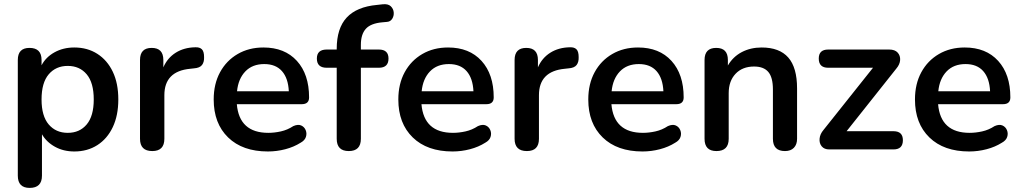

<svg xmlns="http://www.w3.org/2000/svg" viewBox="-20 -730 4991 938"><path d="M311 -81Q369 -81 403.5 -122Q438 -163 438 -244Q438 -326 403.5 -367Q369 -408 311 -408Q253 -408 218 -367Q183 -326 183 -244Q183 -163 218 -122Q253 -81 311 -81ZM125 188Q67 188 67 128V-437Q67 -496 124 -496Q183 -496 183 -437V-411Q204 -451 246.5 -474.5Q289 -498 343 -498Q407 -498 455.5 -467Q504 -436 531 -379.5Q558 -323 558 -244Q558 -166 531 -109Q504 -52 455.5 -21Q407 10 343 10Q290 10 248.5 -13Q207 -36 185 -74V128Q185 188 125 188Z M724 8Q664 8 664 -52V-437Q664 -496 721 -496Q778 -496 778 -437V-401Q798 -447 838.5 -472.5Q879 -498 934 -499Q955 -500 966 -489.5Q977 -479 977 -451Q978 -427 967 -412.5Q956 -398 927 -396L909 -394Q783 -382 783 -265V-52Q783 8 724 8Z M1289 10Q1165 10 1094.5 -58.5Q1024 -127 1024 -244Q1024 -320 1055 -377Q1086 -434 1141 -466Q1196 -498 1267 -498Q1371 -498 1430.5 -432.5Q1490 -367 1490 -254Q1490 -221 1454 -221H1137Q1149 -81 1291 -81Q1320 -81 1352 -88Q1384 -95 1413 -114Q1436 -124 1451.5 -117Q1467 -110 1473.5 -94Q1480 -78 1474.5 -61Q1469 -44 1449 -33Q1416 -12 1374 -1Q1332 10 1289 10ZM1138 -284H1391Q1388 -348 1357.5 -382.5Q1327 -417 1271 -417Q1213 -417 1178.5 -381Q1144 -345 1138 -284Z M1684 8Q1625 8 1625 -52V-399H1576Q1528 -399 1528 -444Q1528 -488 1576 -488H1625V-491Q1625 -592 1674 -644.5Q1723 -697 1822 -706L1849 -709Q1876 -712 1889 -699.5Q1902 -687 1903.5 -669.5Q1905 -652 1896 -638Q1887 -624 1870 -623L1848 -621Q1791 -616 1767 -589Q1743 -562 1743 -511V-488H1831Q1878 -488 1878 -444Q1878 -399 1831 -399H1743V-52Q1743 8 1684 8Z M2191 10Q2067 10 1996.5 -58.5Q1926 -127 1926 -244Q1926 -320 1957 -377Q1988 -434 2043 -466Q2098 -498 2169 -498Q2273 -498 2332.5 -432.5Q2392 -367 2392 -254Q2392 -221 2356 -221H2039Q2051 -81 2193 -81Q2222 -81 2254 -88Q2286 -95 2315 -114Q2338 -124 2353.5 -117Q2369 -110 2375.5 -94Q2382 -78 2376.5 -61Q2371 -44 2351 -33Q2318 -12 2276 -1Q2234 10 2191 10ZM2040 -284H2293Q2290 -348 2259.5 -382.5Q2229 -417 2173 -417Q2115 -417 2080.5 -381Q2046 -345 2040 -284Z M2554 8Q2494 8 2494 -52V-437Q2494 -496 2551 -496Q2608 -496 2608 -437V-401Q2628 -447 2668.5 -472.5Q2709 -498 2764 -499Q2785 -500 2796 -489.5Q2807 -479 2807 -451Q2808 -427 2797 -412.5Q2786 -398 2757 -396L2739 -394Q2613 -382 2613 -265V-52Q2613 8 2554 8Z M3119 10Q2995 10 2924.5 -58.5Q2854 -127 2854 -244Q2854 -320 2885 -377Q2916 -434 2971 -466Q3026 -498 3097 -498Q3201 -498 3260.5 -432.5Q3320 -367 3320 -254Q3320 -221 3284 -221H2967Q2979 -81 3121 -81Q3150 -81 3182 -88Q3214 -95 3243 -114Q3266 -124 3281.5 -117Q3297 -110 3303.5 -94Q3310 -78 3304.5 -61Q3299 -44 3279 -33Q3246 -12 3204 -1Q3162 10 3119 10ZM2968 -284H3221Q3218 -348 3187.5 -382.5Q3157 -417 3101 -417Q3043 -417 3008.5 -381Q2974 -345 2968 -284Z M3480 8Q3422 8 3422 -52V-437Q3422 -496 3479 -496Q3536 -496 3536 -437V-410Q3561 -453 3604 -475.5Q3647 -498 3701 -498Q3788 -498 3831 -449Q3874 -400 3874 -298V-52Q3874 -24 3858.5 -8Q3843 8 3815 8Q3756 8 3756 -52V-293Q3756 -352 3733.5 -378.5Q3711 -405 3664 -405Q3607 -405 3573.5 -369.5Q3540 -334 3540 -275V-52Q3540 8 3480 8Z M4031 0Q4007 0 3994.5 -15Q3982 -30 3984 -52.5Q3986 -75 4003 -95L4245 -399H4026Q3980 -399 3980 -444Q3980 -488 4026 -488H4324Q4352 -488 4365.5 -473Q4379 -458 4377.5 -436.5Q4376 -415 4359 -395L4116 -89H4345Q4391 -89 4391 -45Q4391 0 4345 0Z M4715 10Q4591 10 4520.5 -58.5Q4450 -127 4450 -244Q4450 -320 4481 -377Q4512 -434 4567 -466Q4622 -498 4693 -498Q4797 -498 4856.5 -432.5Q4916 -367 4916 -254Q4916 -221 4880 -221H4563Q4575 -81 4717 -81Q4746 -81 4778 -88Q4810 -95 4839 -114Q4862 -124 4877.5 -117Q4893 -110 4899.5 -94Q4906 -78 4900.5 -61Q4895 -44 4875 -33Q4842 -12 4800 -1Q4758 10 4715 10ZM4564 -284H4817Q4814 -348 4783.5 -382.5Q4753 -417 4697 -417Q4639 -417 4604.5 -381Q4570 -345 4564 -284Z"/></svg>

Font: Chiron GoRound TC M
Style: Regular
Weight: 500
Designer: Ryoko NISHIZUKA 西塚涼子 (kana, bopomofo & ideographs); Paul D. Hunt (Latin, Greek & Cyrillic); Sandoll Communications 산돌커뮤니
Foundry: Adobe
Version: Version 1.000;hotconv 1.1.1;makeotfexe 2.6.0